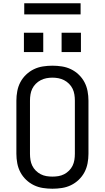

<svg xmlns="http://www.w3.org/2000/svg" viewBox="-20 -1144 640 1172"><path d="M300 8Q271 8 242 3.5Q213 -1 187 -13.5Q161 -26 139.5 -46.5Q118 -67 104.5 -92.5Q91 -118 85.5 -147Q80 -176 80 -205V-530Q80 -559 85.5 -588Q91 -617 104.5 -642.5Q118 -668 139.5 -688.5Q161 -709 187 -721.5Q213 -734 242 -738.5Q271 -743 300 -743Q329 -743 358 -738.5Q387 -734 413 -721.5Q439 -709 460.5 -688.5Q482 -668 495.5 -642.5Q509 -617 514.5 -588Q520 -559 520 -530V-205Q520 -176 514.5 -147Q509 -118 495.5 -92.5Q482 -67 460.5 -46.5Q439 -26 413 -13.5Q387 -1 358 3.5Q329 8 300 8ZM300 -66Q319 -66 337 -69Q355 -72 371.5 -80.5Q388 -89 401.5 -102.5Q415 -116 423 -132.5Q431 -149 434 -167.5Q437 -186 437 -205V-530Q437 -549 434 -567.5Q431 -586 423 -602.5Q415 -619 401.5 -632.5Q388 -646 371.5 -654.5Q355 -663 337 -666.5Q319 -670 300 -670Q281 -670 263 -666.5Q245 -663 228.5 -654.5Q212 -646 198.5 -632.5Q185 -619 177 -602.5Q169 -586 166 -567.5Q163 -549 163 -530V-205Q163 -186 166 -167.5Q169 -149 177 -132.5Q185 -116 198.5 -102.5Q212 -89 228.5 -80.5Q245 -72 263 -69Q281 -66 300 -66ZM356 -826V-944H474V-826ZM126 -826V-944H244V-826ZM472 -1056H128V-1124H472Z"/></svg>

Font: Nova
Style: Regular
Weight: 400
Monospace: yes
Designer: Belleve Invis
Foundry: Belleve Invis
Version: Version 24.1.4; ttfautohint (v1.8.4)